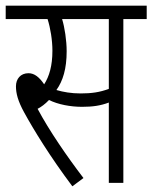

<svg xmlns="http://www.w3.org/2000/svg" viewBox="-20 -642 535 674"><path d="M413 -575H495V-622H0V-575H147C157 -544 164 -501 164 -464C164 -411 153 -374 135 -346C118 -371 101 -385 80 -385C52 -385 36 -365 36 -339C36 -314 43 -287 65 -247C99 -185 156 -92 234 12L273 -17C215 -93 153 -183 112 -260C124 -266 139 -277 152 -291C184 -275 228 -267 268 -267C305 -267 333 -271 362 -282V0H413ZM263 -314C230 -314 202 -319 178 -326C201 -358 214 -401 214 -462C214 -500 207 -546 198 -575H362V-330C330 -318 301 -314 263 -314Z"/></svg>

Font: Noto Sans Devanagari UI ExtraCondensed Light
Style: Regular
Weight: 300
Width: 2
Designer: Jelle Bosma - Monotype Design Team
Foundry: Monotype Imaging Inc.
Version: Version 2.004